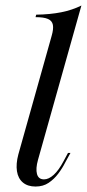

<svg xmlns="http://www.w3.org/2000/svg" viewBox="-20 -661 313 692"><path d="M108.1 11.3Q79.8 11.3 62.5 -3.2Q45.2 -17.7 41.1 -44Q37.1 -70.2 46 -104L166.1 -531.5Q173.4 -556.5 170.6 -571.4Q167.7 -586.3 152.8 -592.7Q137.9 -599.2 108.1 -599.2L110.5 -608.1Q161.3 -608.9 201.2 -616.9Q241.1 -625 273.4 -641.1L116.9 -84.7Q108.1 -53.2 113.3 -33.9Q118.5 -14.5 138.7 -14.5Q155.6 -14.5 173.8 -31Q191.9 -47.6 208.9 -79.8L225 -109.7H233.9L215.3 -75.8Q204.8 -54.8 189.9 -35.1Q175 -15.3 155.2 -2Q135.5 11.3 108.1 11.3Z"/></svg>

Font: Playfair 144pt
Style: Italic
Weight: 400
Italic angle: -15.6°
Designer: Claus Eggers Sørensen
Foundry: Claus Eggers Sørensen
Version: Version 2.001;gftools[0.9.30]